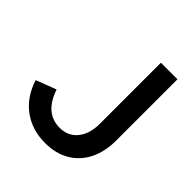

<svg xmlns="http://www.w3.org/2000/svg" viewBox="-192 -836 984 984"><g transform="rotate(45 300.0 -344.5)"><path d="M286 11Q191 11 122.5 -39.5Q54 -90 24 -183L134 -225Q177 -97 284 -97Q344 -97 379.5 -140.5Q415 -184 415 -257V-700H535V-256Q535 -175 505 -115Q475 -55 419 -22Q363 11 286 11Z"/></g></svg>

Font: Red Hat Mono SemiBold
Style: Regular
Weight: 600
Monospace: yes
Designer: Pentagram, MCKL
Foundry: Pentagram, MCKL
Version: Version 1.023